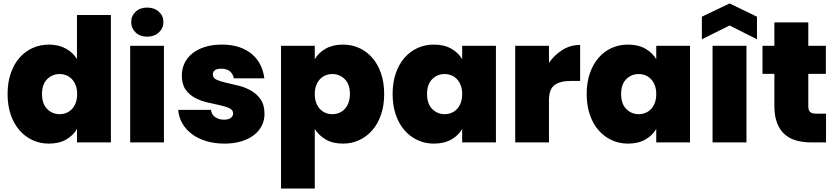

<svg xmlns="http://www.w3.org/2000/svg" viewBox="-20 -827 4851 1115"><path d="M24 -281Q24 -348 42.5 -401.5Q61 -455 93.5 -492Q126 -529 170 -548.5Q214 -568 264 -568Q320 -568 362 -545Q404 -522 427 -484V-740H624V0H427V-78Q405 -40 364 -16.5Q323 7 263 7Q213 7 169.5 -13Q126 -33 93.5 -70Q61 -107 42.5 -160.5Q24 -214 24 -281ZM428 -281Q428 -309 420 -330.5Q412 -352 398 -367Q384 -382 365.5 -389.5Q347 -397 326 -397Q284 -397 254 -367.5Q224 -338 224 -281Q224 -224 254 -194Q284 -164 326 -164Q347 -164 365.5 -171.5Q384 -179 398 -194Q412 -209 420 -230.5Q428 -252 428 -281Z M736 -561H932V0H736ZM834 -614Q793 -614 767.5 -638.5Q742 -663 742 -699Q742 -735 767.5 -759Q793 -783 834 -783Q876 -783 902.5 -759Q929 -735 929 -699Q929 -663 902.5 -638.5Q876 -614 834 -614Z M1516 -165Q1516 -128 1500 -96.5Q1484 -65 1454 -42Q1424 -19 1380.5 -6Q1337 7 1283 7Q1224 7 1176 -8Q1128 -23 1093.5 -49Q1059 -75 1038.5 -111Q1018 -147 1015 -189H1205Q1209 -161 1230 -146.5Q1251 -132 1282 -132Q1307 -132 1320.5 -142.5Q1334 -153 1334 -168Q1334 -188 1312 -198.5Q1290 -209 1257 -216Q1224 -223 1185 -232Q1146 -241 1113 -258.5Q1080 -276 1058 -306.5Q1036 -337 1036 -389Q1036 -426 1051 -458.5Q1066 -491 1095.5 -515.5Q1125 -540 1168.5 -554Q1212 -568 1269 -568Q1326 -568 1370 -553Q1414 -538 1444.5 -511.5Q1475 -485 1492.5 -449.5Q1510 -414 1515 -372H1338Q1333 -398 1315 -413Q1297 -428 1265 -428Q1216 -428 1216 -394Q1216 -374 1238 -364Q1260 -354 1293.5 -346.5Q1327 -339 1365.5 -329.5Q1404 -320 1437.5 -301Q1471 -282 1493.5 -250Q1516 -218 1516 -165Z M1808 -483Q1830 -521 1871.5 -544.5Q1913 -568 1972 -568Q2022 -568 2065.5 -548.5Q2109 -529 2141.5 -492Q2174 -455 2192.5 -401.5Q2211 -348 2211 -281Q2211 -214 2192.5 -160.5Q2174 -107 2141.5 -70Q2109 -33 2065.5 -13Q2022 7 1972 7Q1912 7 1871.5 -17Q1831 -41 1808 -78V268H1612V-561H1808ZM2012 -281Q2012 -338 1982 -367.5Q1952 -397 1910 -397Q1889 -397 1870.5 -389.5Q1852 -382 1838 -367Q1824 -352 1816 -330.5Q1808 -309 1808 -281Q1808 -252 1816 -230.5Q1824 -209 1838 -194Q1852 -179 1870.5 -171.5Q1889 -164 1910 -164Q1931 -164 1949.5 -171.5Q1968 -179 1982 -194Q1996 -209 2004 -231Q2012 -253 2012 -281Z M2260 -281Q2260 -348 2278.5 -401.5Q2297 -455 2329.5 -492Q2362 -529 2405.5 -548.5Q2449 -568 2499 -568Q2559 -568 2600.5 -544.5Q2642 -521 2664 -483V-561H2860V0H2664V-78Q2642 -40 2600.5 -16.5Q2559 7 2499 7Q2449 7 2405.5 -13Q2362 -33 2329.5 -70Q2297 -107 2278.5 -160.5Q2260 -214 2260 -281ZM2664 -281Q2664 -309 2656 -330.5Q2648 -352 2634 -367Q2620 -382 2601.5 -389.5Q2583 -397 2562 -397Q2520 -397 2490 -367.5Q2460 -338 2460 -281Q2460 -224 2490 -194Q2520 -164 2562 -164Q2583 -164 2601.5 -171.5Q2620 -179 2634 -194Q2648 -209 2656 -230.5Q2664 -252 2664 -281Z M3168 0H2972V-561H3168V-462Q3200 -508 3246 -537Q3292 -566 3349 -566V-357H3294Q3233 -357 3200.5 -333Q3168 -309 3168 -245Z M3387 -281Q3387 -348 3405.5 -401.5Q3424 -455 3456.5 -492Q3489 -529 3532.5 -548.5Q3576 -568 3626 -568Q3686 -568 3727.5 -544.5Q3769 -521 3791 -483V-561H3987V0H3791V-78Q3769 -40 3727.5 -16.5Q3686 7 3626 7Q3576 7 3532.5 -13Q3489 -33 3456.5 -70Q3424 -107 3405.5 -160.5Q3387 -214 3387 -281ZM3791 -281Q3791 -309 3783 -330.5Q3775 -352 3761 -367Q3747 -382 3728.5 -389.5Q3710 -397 3689 -397Q3647 -397 3617 -367.5Q3587 -338 3587 -281Q3587 -224 3617 -194Q3647 -164 3689 -164Q3710 -164 3728.5 -171.5Q3747 -179 3761 -194Q3775 -209 3783 -230.5Q3791 -252 3791 -281Z M4118 -561H4315V0H4118ZM4376 -599 4217 -679 4056 -599V-730L4217 -807L4376 -730Z M4477 -398H4408V-561H4477V-697H4674V-561H4776V-398H4674V-210Q4674 -187 4684.5 -177Q4695 -167 4720 -167H4777V0H4692Q4645 0 4606 -10.5Q4567 -21 4538 -46Q4509 -71 4493 -112Q4477 -153 4477 -213Z"/></svg>

Font: SVN-Poppins ExtraBold
Style: Regular
Weight: 800
Designer: Ninad Kale (Devanagari), Jonny Pinhorn (Latin)
Foundry: Indian Type Foundry
Version: Version 3.002 2017; ttfautohint (v1.8.3)